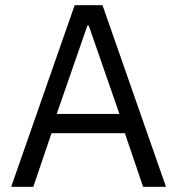

<svg xmlns="http://www.w3.org/2000/svg" viewBox="-20 -718 681 738"><path d="M530 0 460 -206H178L108 0H23L267 -698H374L618 0ZM321 -620H316L198 -280H439Z"/></svg>

Font: IBM Plex Sans Thai Looped
Style: Regular
Weight: 400
Designer: Mike Abbink, Paul van der Laan, Pieter van Rosmalen, Ben Mitchell, Mark Frömberg
Foundry: Bold Monday
Version: Version 1.1